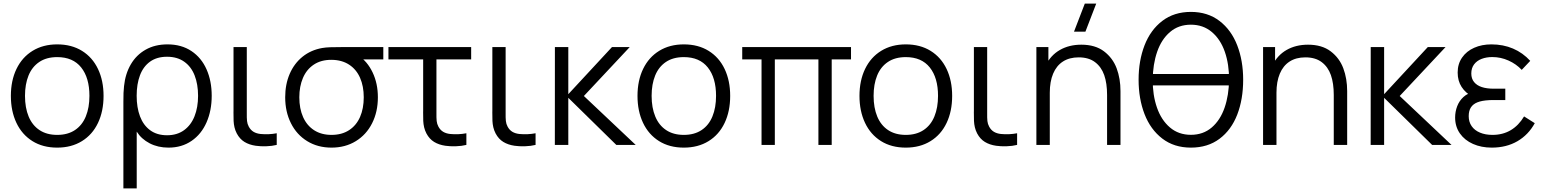

<svg xmlns="http://www.w3.org/2000/svg" viewBox="-20 -800 8520 1060"><path d="M295.7 15Q216.5 15 158.8 -21.1Q101.2 -57.2 70.6 -121.9Q40 -186.7 40 -270.7Q40 -355.2 71.1 -419.6Q102.2 -484 160.1 -519.5Q218 -555 295.7 -555Q375.2 -555 432.9 -519.1Q490.7 -483.2 521.2 -418.8Q551.7 -354.5 551.7 -270.7Q551.7 -185.7 520.9 -121.1Q490.2 -56.5 432.2 -20.8Q374.3 15 295.7 15ZM295.7 -55.3Q354.2 -55.3 394.1 -82.1Q434 -108.8 453.8 -157.4Q473.7 -206 473.7 -270.7Q473.7 -370.5 428.2 -427.6Q382.7 -484.7 295.7 -484.7Q236.5 -484.7 196.8 -457.8Q157 -431 137.5 -383Q118 -335 118 -270.7Q118 -205 138.2 -156.5Q158.5 -108 198.2 -81.7Q238 -55.3 295.7 -55.3Z M661.2 -237.3Q661.2 -266.2 661.9 -287Q662.7 -307.8 664.8 -324.7Q671.8 -392.5 702.1 -444.5Q732.3 -496.5 784.1 -525.8Q835.8 -555 904.5 -555Q981.8 -555 1036.9 -518.1Q1092 -481.2 1120.4 -416.9Q1148.8 -352.7 1148.8 -271.3Q1148.8 -189.3 1120.2 -124.3Q1091.7 -59.3 1037.6 -22.2Q983.5 15 910.2 15Q852.2 15 806.2 -8.8Q760.3 -32.7 734.8 -73.3V240H661.2ZM902.2 -53.3Q957.5 -53.3 996 -81.2Q1034.5 -109 1054 -158.2Q1073.5 -207.3 1073.5 -271Q1073.5 -334.8 1054.5 -383.5Q1035.5 -432.2 997 -459.4Q958.5 -486.7 902.2 -486.7Q846.2 -486.7 808.6 -459.8Q771 -432.8 752.8 -384.4Q734.5 -336 734.5 -271.3Q734.5 -206.3 753 -157.4Q771.5 -108.5 809.1 -80.9Q846.7 -53.3 902.2 -53.3Z M1391.8 4.7Q1355.8 -0.5 1329.7 -16.5Q1303.5 -32.5 1287.2 -63.3Q1278.5 -80 1274.5 -97.4Q1270.5 -114.8 1269.7 -132.3Q1268.8 -149.8 1269 -180Q1269.2 -183.8 1269.2 -187.8Q1269.2 -191.7 1269.2 -195.7V-540H1342.5V-198.3V-179.2Q1342 -148.5 1343.8 -132Q1345.5 -115.5 1353.5 -100.7Q1363.8 -81.8 1379.8 -72.3Q1395.8 -62.8 1418.5 -60.3Q1464.2 -56 1507.8 -64.3V0Q1482 6.5 1449.5 7.5Q1417 8.5 1391.8 4.7Z M1810.2 15Q1734 15 1675.9 -20.8Q1617.8 -56.5 1586.2 -119.8Q1554.5 -183 1554.5 -263Q1554.5 -334.5 1579.3 -392.1Q1604.2 -449.7 1650.2 -486.8Q1696.2 -523.8 1758.8 -535Q1777.8 -538.3 1803.6 -539.2Q1829.3 -540 1863.5 -540H2096.2V-472H1934.2L1958.5 -493.3Q2008 -461.2 2037.1 -400.2Q2066.2 -339.2 2066.2 -263Q2066.2 -182.8 2034.4 -119.7Q2002.7 -56.5 1944.5 -20.8Q1886.3 15 1810.2 15ZM1810.2 -55.3Q1867.2 -55.3 1907.2 -81.4Q1947.3 -107.5 1967.8 -154.3Q1988.2 -201.2 1988.2 -263Q1988.2 -324 1967.8 -370.5Q1947.3 -417 1907.2 -443.2Q1867 -469.3 1810.2 -469.7Q1752.5 -470 1712.5 -443.3Q1672.5 -416.7 1652.5 -369.7Q1632.5 -322.7 1632.5 -263Q1632.5 -200.3 1653.4 -153.5Q1674.3 -106.7 1714.3 -81Q1754.3 -55.3 1810.2 -55.3Z M2438.8 4.7Q2402.8 -0.5 2376.7 -16.5Q2350.5 -32.5 2334.2 -63.3Q2325.5 -80 2321.5 -97.4Q2317.5 -114.8 2316.7 -132.3Q2315.8 -149.8 2316 -180Q2316.2 -183.8 2316.2 -187.8Q2316.2 -191.7 2316.2 -195.7V-472H2124.5V-540H2581.2V-472H2389.5V-198.3V-179.2Q2389 -148.5 2390.8 -132Q2392.5 -115.5 2400.5 -100.7Q2410.8 -81.8 2426.8 -72.3Q2442.8 -62.8 2465.5 -60.3Q2511.2 -56 2554.8 -64.3V0Q2529 6.5 2496.5 7.5Q2464 8.5 2438.8 4.7Z M2820.8 4.7Q2784.8 -0.5 2758.7 -16.5Q2732.5 -32.5 2716.2 -63.3Q2707.5 -80 2703.5 -97.4Q2699.5 -114.8 2698.7 -132.3Q2697.8 -149.8 2698 -180Q2698.2 -183.8 2698.2 -187.8Q2698.2 -191.7 2698.2 -195.7V-540H2771.5V-198.3V-179.2Q2771 -148.5 2772.8 -132Q2774.5 -115.5 2782.5 -100.7Q2792.8 -81.8 2808.8 -72.3Q2824.8 -62.8 2847.5 -60.3Q2893.2 -56 2936.8 -64.3V0Q2911 6.5 2878.5 7.5Q2846 8.5 2820.8 4.7Z M3043.2 0 3043.5 -540H3117.5V-280L3358.5 -540H3456.5L3203.5 -270L3489.5 0H3382.5L3117.5 -260V0Z M3755.2 15Q3676 15 3618.3 -21.1Q3560.7 -57.2 3530.1 -121.9Q3499.5 -186.7 3499.5 -270.7Q3499.5 -355.2 3530.6 -419.6Q3561.7 -484 3619.6 -519.5Q3677.5 -555 3755.2 -555Q3834.7 -555 3892.4 -519.1Q3950.2 -483.2 3980.7 -418.8Q4011.2 -354.5 4011.2 -270.7Q4011.2 -185.7 3980.4 -121.1Q3949.7 -56.5 3891.8 -20.8Q3833.8 15 3755.2 15ZM3755.2 -55.3Q3813.7 -55.3 3853.6 -82.1Q3893.5 -108.8 3913.3 -157.4Q3933.2 -206 3933.2 -270.7Q3933.2 -370.5 3887.7 -427.6Q3842.2 -484.7 3755.2 -484.7Q3696 -484.7 3656.2 -457.8Q3616.5 -431 3597 -383Q3577.5 -335 3577.5 -270.7Q3577.5 -205 3597.8 -156.5Q3618 -108 3657.8 -81.7Q3697.5 -55.3 3755.2 -55.3Z M4184.3 0V-472H4077.7V-540H4678.3V-472H4571.7V0H4498.3V-472H4257.7V0Z M4980.7 15Q4901.5 15 4843.8 -21.1Q4786.2 -57.2 4755.6 -121.9Q4725 -186.7 4725 -270.7Q4725 -355.2 4756.1 -419.6Q4787.2 -484 4845.1 -519.5Q4903 -555 4980.7 -555Q5060.2 -555 5117.9 -519.1Q5175.7 -483.2 5206.2 -418.8Q5236.7 -354.5 5236.7 -270.7Q5236.7 -185.7 5205.9 -121.1Q5175.2 -56.5 5117.2 -20.8Q5059.3 15 4980.7 15ZM4980.7 -55.3Q5039.2 -55.3 5079.1 -82.1Q5119 -108.8 5138.8 -157.4Q5158.7 -206 5158.7 -270.7Q5158.7 -370.5 5113.2 -427.6Q5067.7 -484.7 4980.7 -484.7Q4921.5 -484.7 4881.8 -457.8Q4842 -431 4822.5 -383Q4803 -335 4803 -270.7Q4803 -205 4823.2 -156.5Q4843.5 -108 4883.2 -81.7Q4923 -55.3 4980.7 -55.3Z M5479.3 4.7Q5443.3 -0.5 5417.2 -16.5Q5391 -32.5 5374.7 -63.3Q5366 -80 5362 -97.4Q5358 -114.8 5357.2 -132.3Q5356.3 -149.8 5356.5 -180Q5356.7 -183.8 5356.7 -187.8Q5356.7 -191.7 5356.7 -195.7V-540H5430V-198.3V-179.2Q5429.5 -148.5 5431.2 -132Q5433 -115.5 5441 -100.7Q5451.3 -81.8 5467.3 -72.3Q5483.3 -62.8 5506 -60.3Q5551.7 -56 5595.3 -64.3V0Q5569.5 6.5 5537 7.5Q5504.5 8.5 5479.3 4.7Z M5972.3 -625H5909.3L5969 -780H6032ZM6092 0V-275.7Q6092 -340 6076.2 -385.3Q6060.3 -430.7 6025.4 -457Q5990.5 -483.3 5935.3 -483.3Q5883.7 -483.3 5848.1 -460.2Q5812.5 -437.2 5794.1 -393.2Q5775.7 -349.3 5775.7 -288L5723.7 -299.7Q5723.7 -380.7 5752.2 -437.9Q5780.7 -495.2 5831.6 -524.2Q5882.5 -553.3 5949.7 -553.3Q6026.7 -553.3 6075.1 -516.5Q6123.5 -479.7 6144.8 -422.8Q6166 -366 6166 -297V0ZM5701.7 0V-540H5768V-407H5775.7V0Z M6320.3 -328.7V-391.3H6791V-328.7ZM6554.7 15Q6462 15 6396.8 -35Q6331.7 -85 6298.8 -170Q6266 -255 6266 -360Q6266 -464.7 6298.8 -549.7Q6331.7 -634.7 6396.8 -684.5Q6462 -734.3 6554.7 -734.3Q6647.3 -734.3 6712.5 -684.5Q6777.7 -634.7 6810.5 -549.7Q6843.3 -464.7 6843.3 -360Q6843.3 -252.3 6810.7 -167.5Q6778 -82.7 6712.8 -33.8Q6647.7 15 6554.7 15ZM6554.7 -55.7Q6622.5 -55.7 6669.8 -96.2Q6717 -136.7 6740.8 -205.7Q6764.7 -274.7 6765.3 -360Q6766 -444.7 6742.2 -513.7Q6718.3 -582.7 6670.4 -623.2Q6622.5 -663.7 6554.7 -663.7Q6486.8 -663.7 6439.6 -623.3Q6392.3 -583 6368.5 -514.2Q6344.7 -445.3 6344 -360Q6343.3 -275.3 6367.3 -206.2Q6391.3 -137 6439.1 -96.3Q6486.8 -55.7 6554.7 -55.7Z M7343.5 -275.7Q7343.5 -340 7327.7 -385.3Q7311.8 -430.7 7276.9 -457Q7242 -483.3 7186.8 -483.3Q7135.2 -483.3 7099.6 -460.2Q7064 -437.2 7045.6 -393.2Q7027.2 -349.3 7027.2 -288L6975.2 -299.7Q6975.2 -380.7 7003.7 -437.9Q7032.2 -495.2 7083.1 -524.2Q7134 -553.3 7201.2 -553.3Q7278.2 -553.3 7326.6 -516.5Q7375 -479.7 7396.2 -422.8Q7417.5 -366 7417.5 -297V0H7343.5ZM6953.2 0V-540H7019.5V-407H7027.2V0Z M7547.2 0 7547.5 -540H7621.5V-280L7862.5 -540H7960.5L7707.5 -270L7993.5 0H7886.5L7621.5 -260V0Z M8215.5 15Q8296.2 15 8357.1 -20.2Q8418 -55.5 8453.2 -120L8394.2 -157.3Q8364.3 -107.2 8320.4 -81.2Q8276.5 -55.3 8219.8 -55.3Q8180.3 -55.3 8150.7 -67.8Q8121 -80.2 8104.8 -103.5Q8088.5 -126.8 8088.5 -158.7Q8088.5 -188.5 8100.7 -207.1Q8112.8 -225.7 8136.8 -235.2Q8160.7 -244.8 8200.2 -247Q8206.5 -247.3 8213.2 -247.5Q8219.8 -247.7 8226.5 -247.7H8290.5V-310.3H8227.2Q8188 -310.3 8160.7 -319.3Q8133.3 -328.3 8118.1 -347.1Q8102.8 -365.8 8102.8 -394.3Q8102.8 -424.2 8118.2 -444.6Q8133.7 -465 8159.9 -475Q8186.2 -485 8218.8 -485Q8265.3 -485 8308.1 -465.8Q8350.8 -446.7 8381.2 -414.3L8428.2 -464Q8387.3 -508.7 8333.2 -531.8Q8279 -555 8213.5 -555Q8161 -555 8118.8 -536.3Q8076.5 -517.7 8052 -482.3Q8027.5 -447 8027.5 -399.3Q8027.5 -353.8 8049.3 -320.1Q8071 -286.3 8112.2 -264.3L8116.5 -292Q8082.5 -285.7 8059.4 -264.5Q8036.3 -243.3 8024.9 -213.5Q8013.5 -183.7 8013.5 -151.3Q8013.5 -101 8039.9 -63.3Q8066.3 -25.7 8112.3 -5.3Q8158.3 15 8215.5 15Z"/></svg>

Font: Manrope
Style: Regular
Weight: 400
Designer: Mikhail Sharanda
Foundry: Mikhail Sharanda
Version: Version 4.503